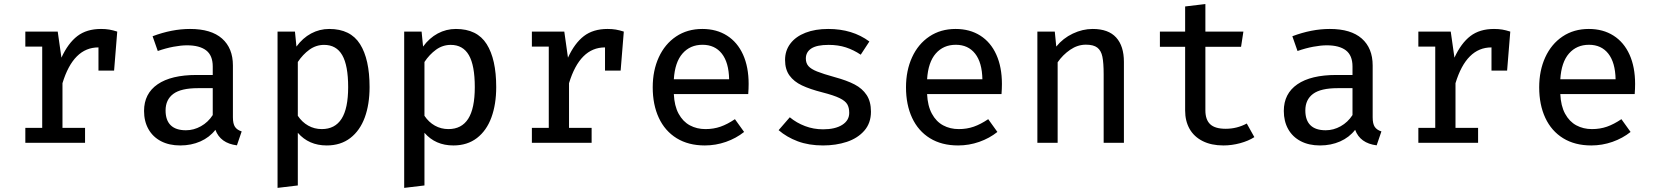

<svg xmlns="http://www.w3.org/2000/svg" viewBox="-20 -694 8040 933"><path d="M549.7 -540.5 534.4 -350.8H458.5V-463.6H457.9Q336.4 -463.6 283.6 -289.7V-72.8H393.3V0H103.1V-72.8H185.1V-467.7H103.1V-540.5H260.5L278.5 -413.8Q310.8 -484.1 355.9 -518.7Q401 -553.3 470.8 -553.3Q492.8 -553.3 510.8 -550.3Q528.7 -547.2 549.7 -540.5Z M1111.8 -124.1Q1111.8 -92.8 1121.8 -77.7Q1131.8 -62.6 1154.4 -55.4L1131.3 12.3Q1050.8 2.1 1026.7 -63.1Q997.9 -26.2 953.6 -6.7Q909.2 12.8 855.9 12.8Q802.1 12.8 762.3 -7.9Q722.6 -28.7 701.3 -66.7Q680 -104.6 680 -154.9Q680 -239 745.9 -284.4Q811.8 -329.7 935.4 -329.7H1013.8V-370.8Q1013.8 -424.6 981.8 -449.2Q949.7 -473.8 888.7 -473.8Q860 -473.8 823.1 -466.9Q786.2 -460 746.7 -446.2L721.5 -517.9Q815.4 -553.3 903.6 -553.3Q1006.2 -553.3 1059 -506.7Q1111.8 -460 1111.8 -375.9ZM1013.8 -134.9V-265.6H942.1Q859.5 -265.6 822.1 -237.7Q784.6 -209.7 784.6 -157.4Q784.6 -109.7 809.5 -85.4Q834.4 -61 883.6 -61Q921.5 -61 956.4 -80.5Q991.3 -100 1013.8 -134.9Z M1775.9 -270.8Q1775.9 -187.2 1752.6 -123.3Q1729.2 -59.5 1682.3 -23.3Q1635.4 12.8 1567.7 12.8Q1480.5 12.8 1427.2 -48.7V207.2L1328.7 219V-540.5H1413.3L1420.5 -467.7Q1450.8 -509.2 1491.8 -531.3Q1532.8 -553.3 1580 -553.3Q1683.1 -553.3 1729.5 -479.7Q1775.9 -406.2 1775.9 -270.8ZM1427.2 -392.8V-131.3Q1447.7 -100.5 1477.7 -83.6Q1507.7 -66.7 1543.6 -66.7Q1607.7 -66.7 1639.7 -116.7Q1671.8 -166.7 1671.8 -270.8Q1671.8 -375.9 1643.1 -425.9Q1614.4 -475.9 1554.9 -475.9Q1515.9 -475.9 1483.6 -452.6Q1451.3 -429.2 1427.2 -392.8Z M2391.3 -270.8Q2391.3 -187.2 2367.9 -123.3Q2344.6 -59.5 2297.7 -23.3Q2250.8 12.8 2183.1 12.8Q2095.9 12.8 2042.6 -48.7V207.2L1944.1 219V-540.5H2028.7L2035.9 -467.7Q2066.2 -509.2 2107.2 -531.3Q2148.2 -553.3 2195.4 -553.3Q2298.5 -553.3 2344.9 -479.7Q2391.3 -406.2 2391.3 -270.8ZM2042.6 -392.8V-131.3Q2063.1 -100.5 2093.1 -83.6Q2123.1 -66.7 2159 -66.7Q2223.1 -66.7 2255.1 -116.7Q2287.2 -166.7 2287.2 -270.8Q2287.2 -375.9 2258.5 -425.9Q2229.7 -475.9 2170.3 -475.9Q2131.3 -475.9 2099 -452.6Q2066.7 -429.2 2042.6 -392.8Z M3011.3 -540.5 2995.9 -350.8H2920V-463.6H2919.5Q2797.9 -463.6 2745.1 -289.7V-72.8H2854.9V0H2564.6V-72.8H2646.7V-467.7H2564.6V-540.5H2722.1L2740 -413.8Q2772.3 -484.1 2817.4 -518.7Q2862.6 -553.3 2932.3 -553.3Q2954.4 -553.3 2972.3 -550.3Q2990.3 -547.2 3011.3 -540.5Z M3254.4 -236.9Q3256.9 -179.5 3277.7 -141.3Q3298.5 -103.1 3332.3 -84.9Q3366.2 -66.7 3408.2 -66.7Q3447.7 -66.7 3481.3 -78.5Q3514.9 -90.3 3551.3 -114.9L3595.9 -52.8Q3557.4 -22.1 3507.7 -4.6Q3457.9 12.8 3405.1 12.8Q3325.1 12.8 3268.2 -22.3Q3211.3 -57.4 3181.5 -121.3Q3151.8 -185.1 3151.8 -269.7Q3151.8 -351.3 3181.3 -415.6Q3210.8 -480 3265.4 -516.7Q3320 -553.3 3392.8 -553.3Q3462.1 -553.3 3512.8 -521Q3563.6 -488.7 3590.8 -428.5Q3617.9 -368.2 3617.9 -286.2Q3617.9 -262.6 3615.9 -236.9ZM3254.4 -308.7H3523.1Q3521.5 -390.3 3487.7 -433.3Q3453.8 -476.4 3393.8 -476.4Q3333.8 -476.4 3296.7 -434.1Q3259.5 -391.8 3254.4 -308.7Z M4106.7 -145.6Q4106.7 -170.8 4097.2 -187.2Q4087.7 -203.6 4060 -217.2Q4032.3 -230.8 3976.4 -245.1Q3915.9 -260.5 3876.9 -279Q3837.9 -297.4 3816.4 -327.2Q3794.9 -356.9 3794.9 -402.6Q3794.9 -448.2 3820.8 -482.3Q3846.7 -516.4 3894.1 -534.9Q3941.5 -553.3 4004.6 -553.3Q4122.6 -553.3 4204.6 -492.3L4162.6 -428.2Q4128.2 -451.3 4090.8 -463.6Q4053.3 -475.9 4006.7 -475.9Q3949.2 -475.9 3922.6 -458.5Q3895.9 -441 3895.9 -409.7Q3895.9 -387.2 3908.5 -372.8Q3921 -358.5 3950.3 -346.7Q3979.5 -334.9 4036.9 -319Q4095.4 -303.1 4132.8 -283.6Q4170.3 -264.1 4191.3 -232.3Q4212.3 -200.5 4212.3 -151.3Q4212.3 -95.9 4180 -59Q4147.7 -22.1 4094.9 -4.6Q4042.1 12.8 3979.5 12.8Q3910.3 12.8 3856.4 -7.4Q3802.6 -27.7 3763.6 -61.5L3817.9 -124.1Q3850.8 -96.9 3892.1 -81.3Q3933.3 -65.6 3979.5 -65.6Q4038.5 -65.6 4072.6 -87.2Q4106.7 -108.7 4106.7 -145.6Z M4485.1 -236.9Q4487.7 -179.5 4508.5 -141.3Q4529.2 -103.1 4563.1 -84.9Q4596.9 -66.7 4639 -66.7Q4678.5 -66.7 4712.1 -78.5Q4745.6 -90.3 4782.1 -114.9L4826.7 -52.8Q4788.2 -22.1 4738.5 -4.6Q4688.7 12.8 4635.9 12.8Q4555.9 12.8 4499 -22.3Q4442.1 -57.4 4412.3 -121.3Q4382.6 -185.1 4382.6 -269.7Q4382.6 -351.3 4412.1 -415.6Q4441.5 -480 4496.2 -516.7Q4550.8 -553.3 4623.6 -553.3Q4692.8 -553.3 4743.6 -521Q4794.4 -488.7 4821.5 -428.5Q4848.7 -368.2 4848.7 -286.2Q4848.7 -262.6 4846.7 -236.9ZM4485.1 -308.7H4753.8Q4752.3 -390.3 4718.5 -433.3Q4684.6 -476.4 4624.6 -476.4Q4564.6 -476.4 4527.4 -434.1Q4490.3 -391.8 4485.1 -308.7Z M5021 0V-540.5H5105.6L5112.8 -467.7Q5145.6 -508.2 5193.3 -530.8Q5241 -553.3 5289.7 -553.3Q5366.2 -553.3 5403.8 -511.8Q5441.5 -470.3 5441.5 -393.3V0H5343.1V-332.8Q5343.1 -388.7 5336.9 -418.5Q5330.8 -448.2 5312.3 -462.6Q5293.8 -476.9 5256.9 -476.9Q5216.4 -476.9 5180.3 -452.1Q5144.1 -427.2 5119.5 -391.3V0Z M6075.4 -27.7Q6046.7 -9.2 6006.2 1.8Q5965.6 12.8 5925.1 12.8Q5866.2 12.8 5824.1 -8.5Q5782.1 -29.7 5760.5 -67.9Q5739 -106.2 5739 -156.9V-466.7H5616.4V-540.5H5739V-662.6L5837.4 -674.4V-540.5H6022.1L6010.8 -466.7H5837.4V-157.9Q5837.4 -112.3 5860.8 -90.3Q5884.1 -68.2 5936.4 -68.2Q5990.8 -68.2 6038.5 -93.8Z M6650.3 -124.1Q6650.3 -92.8 6660.3 -77.7Q6670.3 -62.6 6692.8 -55.4L6669.7 12.3Q6589.2 2.1 6565.1 -63.1Q6536.4 -26.2 6492.1 -6.7Q6447.7 12.8 6394.4 12.8Q6340.5 12.8 6300.8 -7.9Q6261 -28.7 6239.7 -66.7Q6218.5 -104.6 6218.5 -154.9Q6218.5 -239 6284.4 -284.4Q6350.3 -329.7 6473.8 -329.7H6552.3V-370.8Q6552.3 -424.6 6520.3 -449.2Q6488.2 -473.8 6427.2 -473.8Q6398.5 -473.8 6361.5 -466.9Q6324.6 -460 6285.1 -446.2L6260 -517.9Q6353.8 -553.3 6442.1 -553.3Q6544.6 -553.3 6597.4 -506.7Q6650.3 -460 6650.3 -375.9ZM6552.3 -134.9V-265.6H6480.5Q6397.9 -265.6 6360.5 -237.7Q6323.1 -209.7 6323.1 -157.4Q6323.1 -109.7 6347.9 -85.4Q6372.8 -61 6422.1 -61Q6460 -61 6494.9 -80.5Q6529.7 -100 6552.3 -134.9Z M7319 -540.5 7303.6 -350.8H7227.7V-463.6H7227.2Q7105.6 -463.6 7052.8 -289.7V-72.8H7162.6V0H6872.3V-72.8H6954.4V-467.7H6872.3V-540.5H7029.7L7047.7 -413.8Q7080 -484.1 7125.1 -518.7Q7170.3 -553.3 7240 -553.3Q7262.1 -553.3 7280 -550.3Q7297.9 -547.2 7319 -540.5Z M7562.1 -236.9Q7564.6 -179.5 7585.4 -141.3Q7606.2 -103.1 7640 -84.9Q7673.8 -66.7 7715.9 -66.7Q7755.4 -66.7 7789 -78.5Q7822.6 -90.3 7859 -114.9L7903.6 -52.8Q7865.1 -22.1 7815.4 -4.6Q7765.6 12.8 7712.8 12.8Q7632.8 12.8 7575.9 -22.3Q7519 -57.4 7489.2 -121.3Q7459.5 -185.1 7459.5 -269.7Q7459.5 -351.3 7489 -415.6Q7518.5 -480 7573.1 -516.7Q7627.7 -553.3 7700.5 -553.3Q7769.7 -553.3 7820.5 -521Q7871.3 -488.7 7898.5 -428.5Q7925.6 -368.2 7925.6 -286.2Q7925.6 -262.6 7923.6 -236.9ZM7562.1 -308.7H7830.8Q7829.2 -390.3 7795.4 -433.3Q7761.5 -476.4 7701.5 -476.4Q7641.5 -476.4 7604.4 -434.1Q7567.2 -391.8 7562.1 -308.7Z"/></svg>

Font: Fira Code Fixed Retina
Style: Regular
Weight: 450
Monospace: yes
Designer: Carrois Corporate, Edenspiekermann AG, Nikita Prokopov
Foundry: Carrois Corporate, Edenspiekermann AG, Nikita Prokopov
Version: Version 5.002